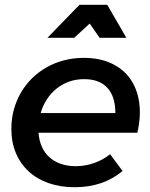

<svg xmlns="http://www.w3.org/2000/svg" viewBox="-20 -777 628 803"><path d="M292.5 6Q232 6 183 -11.2Q134 -28.5 99.5 -60.5Q65 -92.5 46.2 -137.5Q27.5 -182.5 27.5 -238Q27.5 -280.5 38 -318.8Q48.5 -357 67.8 -390Q87 -423 114.2 -449.8Q141.5 -476.5 175 -495.5Q208.5 -514.5 248 -524.8Q287.5 -535 330.5 -535Q396 -535 445.2 -512.2Q494.5 -489.5 524 -448.2Q553.5 -407 562 -349.5Q570.5 -292 554.5 -222H141Q143.5 -189.5 155 -163.5Q166.5 -137.5 186.5 -119.5Q206.5 -101.5 234.2 -91.8Q262 -82 296.5 -82Q336.5 -82 373.5 -95Q410.5 -108 440.5 -132L492.5 -62Q452.5 -28 402.2 -11Q352 6 292.5 6ZM331.5 -446Q298.5 -446 269.5 -435.8Q240.5 -425.5 217 -406.8Q193.5 -388 176.2 -361.8Q159 -335.5 150 -304H462.5Q462.5 -373.5 429 -409.8Q395.5 -446 331.5 -446ZM312.5 -757H428.5L508.5 -619H396.5L355 -678.5L290.5 -619H178.5Z"/></svg>

Font: Argentum Sans
Style: Italic
Weight: 400
Italic angle: -11.3099°
Designer: Julieta Ulanovsky, Owen Earl, Rasmus Andersson, Cristiano Sobral
Foundry: The Argentum Sans Project Authors
Version: Version 3.131; ttfautohint (v1.8.4.7-5d5b-dirty)